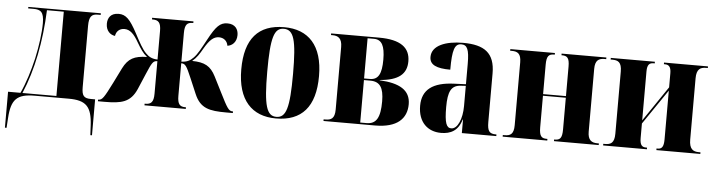

<svg xmlns="http://www.w3.org/2000/svg" viewBox="-47 -755 4352 1171"><g transform="rotate(5 2129.5 -169.5)"><path d="M8 210H18L22 149C29 35 64 0 172 0H380C487 0 522 36 528 151L531 210H541V-10H515C471 -10 459 -26 459 -78V-453C459 -510 475 -526 511 -526H530V-536H86V-527H119C162 -527 183 -514 183 -445C183 -386 172 -305 155 -227C137 -150 113 -72 84 -10H8ZM96 -10C159 -157 193 -334 201 -526H304V-10Z M559 0H599C702 0 758 -11 795 -96L835 -190C866 -263 873 -275 899 -275V-76C899 -24 883 -10 848 -10H844V0H1097V-10H1093C1059 -10 1045 -25 1045 -76V-275C1070 -275 1078 -263 1109 -190L1149 -96C1185 -11 1241 0 1344 0H1385V-10H1382C1359 -10 1349 -26 1302 -120L1255 -213C1224 -274 1187 -294 1110 -295C1137 -317 1152 -341 1173 -378C1203 -429 1227 -453 1261 -453C1290 -453 1312 -435 1316 -406C1344 -409 1372 -432 1372 -476C1372 -511 1353 -542 1305 -542C1260 -542 1235 -516 1191 -434C1161 -379 1141 -340 1118 -317C1098 -296 1078 -286 1045 -285V-460C1045 -512 1060 -526 1093 -526H1097V-536H844V-526H848C883 -526 899 -512 899 -460V-285C866 -286 846 -296 826 -317C803 -340 782 -379 753 -434C709 -516 683 -542 639 -542C590 -542 572 -511 572 -476C572 -432 600 -409 628 -406C632 -435 653 -453 682 -453C716 -453 741 -429 770 -378C792 -341 807 -317 834 -295C756 -294 719 -274 688 -213L642 -120C595 -26 584 -10 562 -10H559Z M1649 10C1807 10 1889 -82 1889 -270C1889 -458 1800 -549 1652 -549C1494 -549 1413 -458 1413 -270C1413 -82 1502 10 1649 10ZM1651 0C1592 0 1572 -61 1572 -270C1572 -479 1591 -539 1650 -539C1711 -539 1730 -479 1730 -270C1730 -61 1711 0 1651 0Z M1940 0H2256C2390 0 2449 -58 2449 -147C2449 -233 2382 -271 2260 -277V-279C2375 -288 2424 -330 2424 -407C2424 -491 2366 -536 2233 -536H1940V-526H1950C1983 -526 2008 -512 2008 -459V-76C2008 -20 1985 -10 1950 -10H1940ZM2200 -280H2164V-526H2203C2251 -526 2271 -489 2271 -404C2271 -318 2251 -280 2200 -280ZM2203 -10H2164V-270H2203C2262 -270 2286 -234 2286 -150C2286 -52 2263 -10 2203 -10Z M2660 10C2719 10 2765 -13 2785 -83H2787V0H2998V-10H2995C2955 -10 2942 -25 2942 -81V-379C2942 -504 2877 -549 2747 -549C2642 -549 2556 -517 2556 -446C2556 -398 2598 -379 2683 -379C2683 -501 2696 -539 2737 -539C2773 -539 2786 -512 2786 -424V-299L2714 -296C2584 -291 2519 -243 2519 -144C2519 -43 2579 10 2660 10ZM2720 -23C2691 -23 2678 -51 2678 -150C2678 -245 2697 -283 2754 -287L2786 -289V-165C2786 -88 2759 -23 2720 -23Z M3037 0H3310V-10H3306C3275 -10 3260 -21 3260 -76V-270H3400V-76C3400 -21 3386 -10 3354 -10H3351V0H3625V-10H3615C3580 -10 3557 -25 3557 -76V-460C3557 -514 3580 -526 3615 -526H3625V-536H3351V-526H3354C3386 -526 3400 -514 3400 -461V-280H3260V-460C3260 -514 3274 -526 3306 -526H3310V-536H3037V-526H3048C3082 -526 3104 -514 3104 -461V-76C3104 -21 3083 -10 3048 -10H3037Z M3652 0H3920V-10H3914C3890 -10 3876 -21 3876 -65V-154L4022 -368V-69C4022 -24 4010 -10 3986 -10H3978V0H4247V-10H4236C4202 -10 4178 -24 4178 -82V-457C4178 -514 4202 -526 4236 -526H4247V-536H3978V-526H3985C4009 -526 4022 -512 4022 -475V-388L3876 -173V-473C3876 -516 3891 -526 3915 -526H3922V-536H3652V-526H3662C3697 -526 3720 -516 3720 -458V-78C3720 -20 3697 -10 3662 -10H3652Z"/></g></svg>

Font: Noto Serif Display Condensed ExtraBold
Style: Regular
Weight: 800
Width: 3
Designer: Monotype Design Team
Foundry: Monotype Imaging Inc.
Version: Version 2.009